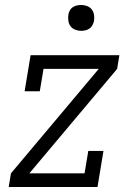

<svg xmlns="http://www.w3.org/2000/svg" viewBox="-20 -752 540 772"><path d="M15 0 24 -55 377 -475H155L140 -385H79L103 -530H460L451 -475L98 -55H320L335 -145H396L372 0ZM306 -628Q294 -628 282.5 -632.5Q271 -637 264 -646Q257 -655 255 -667.5Q253 -680 255 -693Q256 -701 260.5 -709.5Q265 -718 272.5 -723Q280 -728 289 -730Q298 -732 306 -732Q319 -732 330.5 -727.5Q342 -723 349 -714Q356 -705 358 -692.5Q360 -680 358 -667Q356 -659 351.5 -650.5Q347 -642 339.5 -637Q332 -632 323.5 -630Q315 -628 306 -628Z"/></svg>

Font: Iosevka Slab Light Oblique
Style: Regular
Weight: 300
Italic angle: -9°
Monospace: yes
Designer: Belleve Invis
Foundry: Belleve Invis
Version: Version 11.1.1; ttfautohint (v1.8.3)